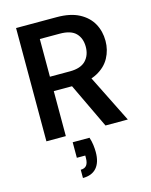

<svg xmlns="http://www.w3.org/2000/svg" viewBox="-139 -789 904 1146"><g transform="rotate(-15 313.0 -216.0)"><path d="M74 0V-700H325Q409 -700 463 -671.5Q517 -643 543.5 -595.5Q570 -548 570 -488Q570 -432 544 -384Q518 -336 463.5 -307Q409 -278 323 -278H194V0ZM439 0 292 -309H423L577 0ZM194 -367H318Q384 -367 415.5 -399.5Q447 -432 447 -485Q447 -537 416.5 -568.5Q386 -600 317 -600H194ZM228 268V217Q253 217 264.5 202Q276 187 276 157V142H224V46H328Q336 70 339 94Q342 118 342 138Q342 201 313 234.5Q284 268 228 268Z"/></g></svg>

Font: DM Sans 10pt SemiBold
Style: Regular
Weight: 600
Version: Version 4.004;gftools[0.9.30]